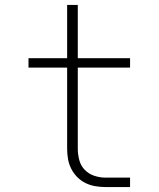

<svg xmlns="http://www.w3.org/2000/svg" viewBox="-20 -755 640 775"><path d="M406 0Q385 0 364.5 -3.5Q344 -7 325.5 -16Q307 -25 292 -40Q277 -55 267.5 -74Q258 -93 254.5 -113.5Q251 -134 251 -155V-482H95V-520H251V-735H294V-520H505V-482H294V-155Q294 -132 300 -109Q306 -86 322 -69.5Q338 -53 360.5 -45.5Q383 -38 406 -38H505V0Z"/></svg>

Font: Iosevka SS04 XLt Ex
Style: Regular
Weight: 200
Width: 7
Monospace: yes
Designer: Belleve Invis
Foundry: Belleve Invis
Version: Version 19.0.0; ttfautohint (v1.8.4)